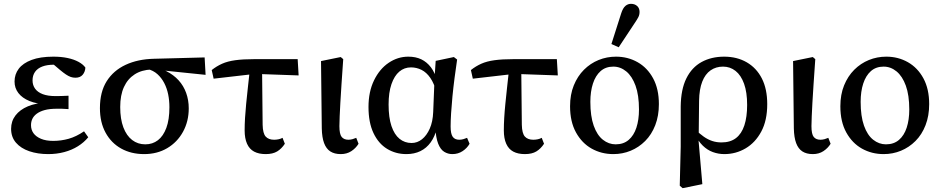

<svg xmlns="http://www.w3.org/2000/svg" viewBox="-20 -792 4913 1003"><path d="M232 13Q177 13 133 -2Q89 -17 63.5 -46.5Q38 -76 38 -119Q38 -159 61 -189Q84 -219 125.5 -236.5Q167 -254 223 -256V-247Q171 -249 133.5 -264.5Q96 -280 76 -306Q56 -332 56 -366Q56 -404 78 -433Q100 -462 145 -479Q190 -496 259 -496Q300 -496 333 -489Q366 -482 390 -469Q414 -456 426 -439Q425 -417 412 -401.5Q399 -386 374 -386Q361 -386 349.5 -390Q338 -394 324.5 -403Q311 -412 293 -427L246 -467L317 -466L334 -446Q316 -450 298.5 -452Q281 -454 262 -454Q226 -454 201 -444.5Q176 -435 163 -416.5Q150 -398 150 -372Q150 -347 163.5 -328.5Q177 -310 203.5 -300Q230 -290 271 -290Q287 -290 302 -290.5Q317 -291 338 -292V-222Q314 -224 302 -224Q290 -224 278 -224Q239 -224 213.5 -217Q188 -210 172 -198Q156 -186 149 -171Q142 -156 142 -138Q142 -114 155 -96Q168 -78 194 -67Q220 -56 258 -56Q299 -56 338.5 -67Q378 -78 419 -106L441 -75Q419 -48 387 -28Q355 -8 315.5 2.5Q276 13 232 13Z M733 13Q665 13 613 -16Q561 -45 531.5 -99Q502 -153 502 -227Q502 -312 537.5 -368Q573 -424 636.5 -453.5Q700 -483 784 -485L1049 -492L1054 -401L792 -428L772 -429Q720 -427 683.5 -403.5Q647 -380 627.5 -337.5Q608 -295 608 -233Q608 -170 624.5 -126.5Q641 -83 670.5 -60.5Q700 -38 739 -38Q777 -38 805 -59.5Q833 -81 849 -124Q865 -167 865 -232Q865 -267 858.5 -299Q852 -331 838 -358Q824 -385 802.5 -404.5Q781 -424 749 -432L764 -444Q812 -439 849.5 -420Q887 -401 913 -372.5Q939 -344 952.5 -306.5Q966 -269 966 -226Q966 -158 936 -103.5Q906 -49 853.5 -18Q801 13 733 13Z M1096 -381 1086 -426Q1111 -446 1140 -459Q1169 -472 1209.5 -477.5Q1250 -483 1307 -483H1535L1540 -398L1313 -406ZM1368 13Q1332 13 1307.5 0Q1283 -13 1270.5 -41Q1258 -69 1258 -111Q1258 -141 1260 -175.5Q1262 -210 1266 -250Q1270 -290 1275 -336Q1280 -382 1286 -436H1349L1352 -140Q1353 -95 1368 -78.5Q1383 -62 1412 -62Q1424 -62 1435.5 -64.5Q1447 -67 1456 -72L1468 -41Q1451 -15 1428 -1Q1405 13 1368 13Z M1760 13Q1727 13 1705.5 -1Q1684 -15 1673 -44.5Q1662 -74 1661 -121L1657 -473L1760 -494L1773 -483Q1768 -408 1764 -352Q1760 -296 1758 -255.5Q1756 -215 1754.5 -185Q1753 -155 1753 -133Q1753 -91 1765 -76.5Q1777 -62 1800 -62Q1811 -62 1821.5 -65Q1832 -68 1841 -72L1853 -41Q1839 -18 1815.5 -2.5Q1792 13 1760 13Z M2103 13Q2047 13 2002 -14.5Q1957 -42 1931 -97Q1905 -152 1905 -233Q1905 -313 1934 -372.5Q1963 -432 2010.5 -464Q2058 -496 2113 -496Q2152 -496 2181 -482Q2210 -468 2231 -440.5Q2252 -413 2263 -371H2285L2260 -310Q2248 -356 2228 -385Q2208 -414 2182 -427Q2156 -440 2127 -440Q2092 -440 2066 -418Q2040 -396 2025 -352.5Q2010 -309 2010 -246Q2010 -178 2025 -133.5Q2040 -89 2067 -67Q2094 -45 2130 -45Q2160 -45 2184.5 -64.5Q2209 -84 2225 -120Q2241 -156 2243 -207L2250 -382L2256 -474L2351 -494L2368 -481Q2361 -434 2354.5 -384Q2348 -334 2343.5 -287.5Q2339 -241 2336.5 -200.5Q2334 -160 2334 -131Q2334 -93 2345 -77.5Q2356 -62 2379 -62Q2390 -62 2400.5 -65Q2411 -68 2420 -72L2433 -41Q2420 -18 2396.5 -2.5Q2373 13 2343 13Q2320 13 2300.5 1Q2281 -11 2269 -41.5Q2257 -72 2254 -125L2263 -124Q2252 -79 2230 -48.5Q2208 -18 2176 -2.5Q2144 13 2103 13Z M2450 -381 2440 -426Q2465 -446 2494 -459Q2523 -472 2563.5 -477.5Q2604 -483 2661 -483H2889L2894 -398L2667 -406ZM2722 13Q2686 13 2661.5 0Q2637 -13 2624.5 -41Q2612 -69 2612 -111Q2612 -141 2614 -175.5Q2616 -210 2620 -250Q2624 -290 2629 -336Q2634 -382 2640 -436H2703L2706 -140Q2707 -95 2722 -78.5Q2737 -62 2766 -62Q2778 -62 2789.5 -64.5Q2801 -67 2810 -72L2822 -41Q2805 -15 2782 -1Q2759 13 2722 13Z M3184 13Q3122 13 3071 -15.5Q3020 -44 2989 -100Q2958 -156 2958 -237Q2958 -298 2977.5 -346Q2997 -394 3030.5 -427.5Q3064 -461 3107 -478.5Q3150 -496 3198 -496Q3260 -496 3311 -467Q3362 -438 3392 -382.5Q3422 -327 3422 -248Q3422 -187 3403 -138Q3384 -89 3350.5 -55.5Q3317 -22 3274.5 -4.5Q3232 13 3184 13ZM3196 -38Q3237 -38 3264 -61Q3291 -84 3304.5 -125Q3318 -166 3318 -220Q3318 -295 3300 -344.5Q3282 -394 3251.5 -419Q3221 -444 3184 -444Q3144 -444 3117.5 -420.5Q3091 -397 3077.5 -355.5Q3064 -314 3064 -260Q3064 -185 3081.5 -135.5Q3099 -86 3129.5 -62Q3160 -38 3196 -38ZM3174 -562 3225 -722Q3234 -750 3247 -761Q3260 -772 3276 -772Q3296 -772 3308.5 -760.5Q3321 -749 3321 -730Q3321 -715 3315 -703Q3309 -691 3296 -672L3212 -545Z M3531 178 3536 -26V-236Q3537 -325 3565.5 -382.5Q3594 -440 3645 -468Q3696 -496 3763 -496Q3830 -496 3881 -466.5Q3932 -437 3960 -382Q3988 -327 3988 -248Q3988 -163 3957 -105Q3926 -47 3875 -17Q3824 13 3764 13Q3733 13 3704 2.5Q3675 -8 3651 -31.5Q3627 -55 3611 -90H3602L3612 -116Q3635 -93 3656.5 -78Q3678 -63 3700.5 -55.5Q3723 -48 3749 -48Q3795 -48 3824.5 -70.5Q3854 -93 3868.5 -137Q3883 -181 3883 -244Q3883 -310 3867 -354.5Q3851 -399 3822.5 -421.5Q3794 -444 3757 -444Q3720 -444 3692 -424.5Q3664 -405 3648.5 -365.5Q3633 -326 3632 -266L3630 -80L3628 -72L3649 170L3546 191Z M4226 13Q4193 13 4171.5 -1Q4150 -15 4139 -44.5Q4128 -74 4127 -121L4123 -473L4226 -494L4239 -483Q4234 -408 4230 -352Q4226 -296 4224 -255.5Q4222 -215 4220.5 -185Q4219 -155 4219 -133Q4219 -91 4231 -76.5Q4243 -62 4266 -62Q4277 -62 4287.5 -65Q4298 -68 4307 -72L4319 -41Q4305 -18 4281.5 -2.5Q4258 13 4226 13Z M4596 13Q4534 13 4483 -15.5Q4432 -44 4401 -100Q4370 -156 4370 -237Q4370 -298 4389.5 -346Q4409 -394 4442.5 -427.5Q4476 -461 4519 -478.5Q4562 -496 4610 -496Q4672 -496 4723 -467Q4774 -438 4804 -382.5Q4834 -327 4834 -248Q4834 -187 4815 -138Q4796 -89 4762.5 -55.5Q4729 -22 4686.5 -4.5Q4644 13 4596 13ZM4608 -38Q4649 -38 4676 -61Q4703 -84 4716.5 -125Q4730 -166 4730 -220Q4730 -295 4712 -344.5Q4694 -394 4663.5 -419Q4633 -444 4596 -444Q4556 -444 4529.5 -420.5Q4503 -397 4489.5 -355.5Q4476 -314 4476 -260Q4476 -185 4493.5 -135.5Q4511 -86 4541.5 -62Q4572 -38 4608 -38Z"/></svg>

Font: Source Serif 4 18pt Medium
Style: Regular
Weight: 500
Designer: Frank Grießhammer
Foundry: Adobe Systems Incorporated
Version: Version 4.004;hotconv 1.0.116;makeotfexe 2.5.65601